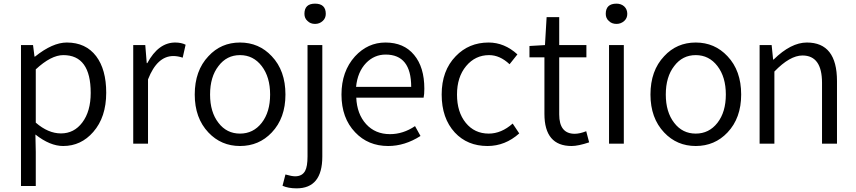

<svg xmlns="http://www.w3.org/2000/svg" viewBox="-20 -787 4692 1052"><path d="M95 -540H161L169 -477H172Q268 -554 346 -554Q450 -554 507 -479Q562 -406 562 -279Q562 -145 491 -64Q424 13 326 13Q254 13 174 -50L176 45V232H95ZM431 -116Q477 -177 477 -278Q477 -485 327 -485Q260 -485 176 -407V-115Q244 -56 314 -56Q386 -56 431 -116Z M710 -540H776L784 -441H787Q848 -554 940 -554Q973 -554 997 -542L981 -471Q954 -480 930 -480Q841 -480 791 -352V0H710Z M1122 -61Q1047 -140 1047 -269Q1047 -400 1122 -479Q1191 -554 1295 -554Q1399 -554 1469 -479Q1544 -400 1544 -269Q1544 -140 1469 -61Q1399 13 1295 13Q1192 13 1122 -61ZM1414 -114Q1460 -173 1460 -269Q1460 -365 1414 -425Q1368 -485 1295 -485Q1222 -485 1177 -425Q1131 -366 1131 -269Q1131 -173 1177 -114Q1222 -55 1295 -55Q1368 -55 1414 -114Z M1528 231 1544 169Q1579 179 1597 179Q1636 179 1652 149Q1665 125 1665 70V-540H1746V71Q1746 245 1605 245Q1560 245 1528 231ZM1665 -672Q1648 -687 1648 -711Q1648 -767 1706 -767Q1765 -767 1765 -711Q1765 -687 1748 -672Q1731 -656 1706 -656Q1681 -656 1665 -672Z M1926 -62Q1851 -140 1851 -269Q1851 -396 1925 -478Q1995 -554 2092 -554Q2193 -554 2249 -486Q2305 -419 2305 -301Q2305 -269 2301 -252H1932Q1936 -162 1986 -107Q2036 -52 2117 -52Q2189 -52 2254 -96L2284 -42Q2198 13 2107 13Q1997 13 1926 -62ZM2233 -311Q2233 -488 2093 -488Q2031 -488 1986 -442Q1939 -393 1931 -311Z M2472 -61Q2400 -139 2400 -269Q2400 -400 2477 -479Q2549 -554 2657 -554Q2744 -554 2815 -489L2772 -435Q2719 -485 2660 -485Q2584 -485 2534 -425Q2484 -365 2484 -269Q2484 -173 2532 -114Q2580 -55 2658 -55Q2727 -55 2789 -110L2825 -56Q2748 13 2651 13Q2541 13 2472 -61Z M2963 -163V-473H2881V-535L2966 -540L2975 -693H3044V-540H3193V-473H3044V-160Q3044 -54 3129 -54Q3156 -54 3192 -68L3208 -7Q3148 13 3112 13Q2963 13 2963 -163Z M3317 -540H3398V0H3317ZM3316 -672Q3299 -687 3299 -711Q3299 -767 3358 -767Q3383 -767 3400 -752Q3417 -736 3417 -711Q3417 -687 3400 -672Q3382 -656 3358 -656Q3332 -656 3316 -672Z M3619 -61Q3544 -140 3544 -269Q3544 -400 3619 -479Q3688 -554 3792 -554Q3896 -554 3966 -479Q4041 -400 4041 -269Q4041 -140 3966 -61Q3896 13 3792 13Q3689 13 3619 -61ZM3911 -114Q3957 -173 3957 -269Q3957 -365 3911 -425Q3865 -485 3792 -485Q3719 -485 3674 -425Q3628 -366 3628 -269Q3628 -173 3674 -114Q3719 -55 3792 -55Q3865 -55 3911 -114Z M4142 -540H4208L4216 -461H4219Q4314 -554 4401 -554Q4566 -554 4566 -343V0H4484V-333Q4484 -483 4377 -483Q4308 -483 4223 -395V0H4142Z"/></svg>

Font: KaiGen Gothic SC Normal
Style: Regular
Weight: 300
Designer: Ryoko NISHIZUKA Ë•øÂ°öÊ∂ºÂ≠ê (kana & ideographs); Paul D. Hunt (Latin, Greek & Cyrillic); Wenlong ZHANG Âº†ÊñáÈæô (bopom
Version: Version 1.001 October 10, 2014